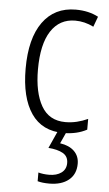

<svg xmlns="http://www.w3.org/2000/svg" viewBox="-55 -578 484 855"><g transform="rotate(5 187.0 -151.0)"><path d="M242 10Q146 10 97.5 -61Q49 -132 49 -261Q49 -396 101.5 -469Q154 -542 249 -542Q307 -542 350 -519L333 -473Q293 -493 251 -493Q181 -493 142.5 -434Q104 -375 104 -262Q104 -159 138.5 -99Q173 -39 246 -39Q272 -39 297 -45Q322 -51 346 -62V-14Q301 10 242 10ZM317 141Q317 188 285 214Q253 240 198 240Q167 240 146 234V195Q167 201 194 201Q228 201 249 185.5Q270 170 270 142Q270 112 246 98.5Q222 85 181 82L218 0H257L231 57Q272 63 294.5 85Q317 107 317 141Z"/></g></svg>

Font: Noto Sans Lao Condensed Light
Style: Regular
Weight: 300
Width: 3
Designer: Monotype Design Team
Foundry: Monotype Imaging Inc.
Version: Version 2.003; ttfautohint (v1.8.4.7-5d5b)